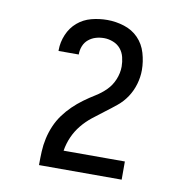

<svg xmlns="http://www.w3.org/2000/svg" viewBox="-65 -906 629 645"><g transform="rotate(10 250.0 -583.0)"><path d="M109 -323V-324Q109 -347 110 -369.5Q111 -392 116 -414.5Q121 -437 130 -458Q139 -479 152.5 -497.5Q166 -516 182.5 -532Q199 -548 217.5 -561.5Q236 -575 255.5 -587Q275 -599 291 -615Q307 -631 316 -653Q325 -675 325 -697Q325 -713 321 -729Q317 -745 307 -757Q297 -769 281.5 -775Q266 -781 251 -781Q236 -781 222.5 -777Q209 -773 198 -764Q187 -755 181.5 -741.5Q176 -728 176 -713V-712H107V-715Q107 -742 118 -768Q129 -794 149.5 -811.5Q170 -829 196.5 -836Q223 -843 251 -843Q280 -843 308.5 -834Q337 -825 357 -804.5Q377 -784 385.5 -755Q394 -726 394 -697Q394 -673 387 -649Q380 -625 366.5 -604.5Q353 -584 334 -568.5Q315 -553 295.5 -538.5Q276 -524 256.5 -508.5Q237 -493 221.5 -474Q206 -455 196 -432.5Q186 -410 182 -385H391V-323Z"/></g></svg>

Font: Iosevka Custom
Style: Regular
Weight: 400
Monospace: yes
Designer: Belleve Invis
Foundry: Belleve Invis
Version: Version 32.5.0; ttfautohint (v1.8.4)